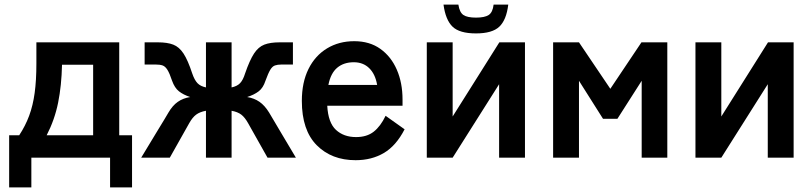

<svg xmlns="http://www.w3.org/2000/svg" viewBox="-20 -689 3550 839"><path d="M20 130V-98H64Q91 -139 107.5 -183.5Q124 -228 131.5 -283Q139 -338 139 -411V-504H501V-98H557V130H461V0H117V130ZM184 -98H387V-406H251Q249 -315 234 -240.5Q219 -166 184 -98Z M597 0Q638 -68 662 -107.5Q686 -147 698.5 -167.5Q711 -188 716 -197Q734 -228 757 -244Q780 -260 811 -265Q781 -275 762 -290Q743 -305 732 -336Q721 -369 711.5 -384Q702 -399 690.5 -403Q679 -407 661 -407H612V-504H670Q711 -504 737 -494Q763 -484 782 -455Q801 -426 820 -368Q830 -339 843 -325.5Q856 -312 880 -307V-504H992V-307Q1016 -312 1029 -325.5Q1042 -339 1051 -368Q1071 -426 1090 -455Q1109 -484 1135 -494Q1161 -504 1202 -504H1260V-407H1210Q1193 -407 1181.5 -403Q1170 -399 1161 -384Q1152 -369 1140 -336Q1130 -305 1110.5 -290Q1091 -275 1060 -265Q1091 -260 1114 -244Q1137 -228 1156 -197Q1162 -188 1173.5 -167.5Q1185 -147 1209 -107.5Q1233 -68 1273 0H1149L1064 -151Q1050 -176 1034.5 -188Q1019 -200 992 -205V0H880V-205Q853 -200 837 -188Q821 -176 807 -151L722 0Z M1534 11Q1429 11 1364 -54.5Q1299 -120 1299 -248Q1299 -329 1328 -387.5Q1357 -446 1409 -477.5Q1461 -509 1528 -509Q1595 -509 1642 -475.5Q1689 -442 1714 -384.5Q1739 -327 1739 -254V-227H1410Q1414 -153 1448 -121.5Q1482 -90 1536 -90Q1583 -90 1613 -113.5Q1643 -137 1665 -183L1748 -124Q1711 -52 1657.5 -20.5Q1604 11 1534 11ZM1415 -318H1628Q1620 -365 1593.5 -391Q1567 -417 1526 -417Q1482 -417 1453.5 -393Q1425 -369 1415 -318Z M1845 0V-504H1958V-180L2162 -504H2274V0H2161V-321L1958 0ZM2060 -543Q1988 -543 1957.5 -572.5Q1927 -602 1918 -669H1983Q1988 -635 2005 -623.5Q2022 -612 2060 -612Q2098 -612 2115.5 -623.5Q2133 -635 2137 -669H2201Q2193 -602 2162 -572.5Q2131 -543 2060 -543Z M2397 0V-504H2510L2647 -301L2783 -504H2896V0H2784V-336L2678 -170H2615L2510 -336V0Z M3019 0V-504H3132V-180L3336 -504H3448V0H3335V-321L3132 0Z"/></svg>

Font: Zen Kaku Gothic Antique
Style: Bold
Weight: 700
Designer: Yoshimichi Ohira
Foundry: Positype
Version: Version 1.001